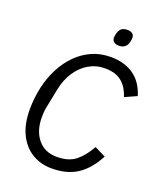

<svg xmlns="http://www.w3.org/2000/svg" viewBox="-161 -994 938 1109"><g transform="rotate(20 307.5 -439.0)"><path d="M290 12Q222 12 169 -20Q116 -52 85.5 -114Q55 -176 55 -266Q55 -302 59 -336.5Q63 -371 70 -403Q85 -469 114 -525Q143 -581 184.5 -622.5Q226 -664 278 -687Q330 -710 391 -710Q476 -710 533 -671Q590 -632 615 -551L542 -518Q523 -577 485.5 -607Q448 -637 383 -637Q330 -637 285 -611Q240 -585 209 -538Q178 -491 165 -427L142 -312Q138 -293 137 -277Q136 -261 136 -246Q136 -164 178 -112.5Q220 -61 295 -61Q368 -61 410.5 -95.5Q453 -130 487 -191L555 -157Q509 -70 446 -29Q383 12 290 12ZM412 -787Q393 -787 381.5 -796Q370 -805 370 -822Q370 -826 371 -830.5Q372 -835 373 -843Q378 -866 391 -878Q404 -890 429 -890Q449 -890 460 -881Q471 -872 471 -855Q471 -851 470.5 -846.5Q470 -842 468 -834Q464 -812 450.5 -799.5Q437 -787 412 -787Z"/></g></svg>

Font: IBM Plex Sans
Style: Italic
Weight: 400
Italic angle: -11.31°
Designer: Mike Abbink, Paul van der Laan, Pieter van Rosmalen
Foundry: Bold Monday
Version: Version 3.201